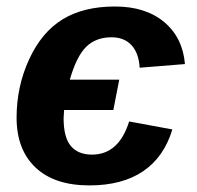

<svg xmlns="http://www.w3.org/2000/svg" viewBox="-20 -558 603 588"><path d="M261.7 -84.5Q343.8 -84.5 375.5 -186L507.8 -161.6Q482.4 -77.1 418.5 -33.7Q354.5 9.8 253.9 9.8Q146.5 9.8 88.6 -45.2Q30.8 -100.1 30.8 -197.8Q30.8 -293 69.3 -376.5Q107.9 -460 172.1 -499Q236.3 -538.1 332 -538.1Q425.8 -538.1 482.7 -490.5Q539.6 -442.9 546.4 -361.8L407.7 -350.6Q405.3 -394.5 383.1 -419.2Q360.8 -443.8 321.3 -443.8Q273.9 -443.8 244.1 -414.8Q214.4 -385.7 193.8 -314H345.2L327.1 -221.2H176.3L174.8 -195.8Q174.8 -137.2 197 -110.8Q219.2 -84.5 261.7 -84.5Z"/></svg>

Font: Liberation Sans
Style: Bold Italic
Weight: 700
Italic angle: -12°
Designer: Steve Matteson
Foundry: Ascender Corporation
Version: Version 2.1.5